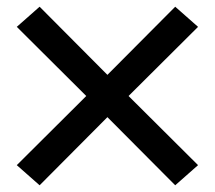

<svg xmlns="http://www.w3.org/2000/svg" viewBox="-20 -626 640 572"><path d="M98 -74 30 -134 237 -340 30 -546 98 -606 300 -403 502 -606 570 -546 363 -340 570 -134 502 -74 300 -277Z"/></svg>

Font: Iosevka Fixed Medium Extended
Style: Regular
Weight: 500
Width: 7
Monospace: yes
Designer: Belleve Invis
Foundry: Belleve Invis
Version: Version 24.1.1; ttfautohint (v1.8.4)